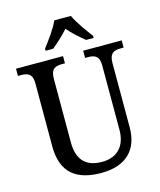

<svg xmlns="http://www.w3.org/2000/svg" viewBox="-135 -1027 943 1132"><g transform="rotate(-15 336.5 -460.5)"><path d="M210 -784V-771H256C288 -797 328 -833 356 -866C384 -833 425 -797 457 -771H503V-784C474 -822 427 -886 407 -931H306C287 -886 239 -822 210 -784ZM342 10C495 10 572 -72 572 -206V-599C572 -661 602 -670 641 -670H659V-714H424V-670H441C480 -670 510 -661 510 -603V-208C510 -114 460 -52 363 -52C274 -52 214 -95 214 -210V-599C214 -661 244 -670 283 -670H301V-714H14V-670H32C71 -670 102 -661 102 -603V-216C102 -53 193 10 342 10Z"/></g></svg>

Font: Noto Serif Armenian SemiCondensed Medium
Style: Regular
Weight: 500
Width: 4
Designer: Monotype Design Team
Foundry: Monotype Imaging Inc.
Version: Version 2.008